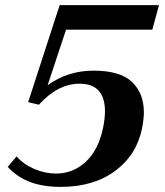

<svg xmlns="http://www.w3.org/2000/svg" viewBox="-20 -720 646 750"><path d="M10 -68 45 -109Q72 -78 114 -60Q156 -42 199 -42Q265 -42 314.5 -87.5Q364 -133 382 -218Q390 -255 390 -285Q390 -393 291 -393Q206 -393 132 -311L90 -321L213 -700H601L575 -604H238L166 -387Q245 -444 345 -444Q450 -444 496 -399.5Q542 -355 542 -281Q542 -256 535 -219Q514 -115 430 -52.5Q346 10 217 10Q147 10 96.5 -9.5Q46 -29 10 -68Z"/></svg>

Font: Trirong
Style: Bold Italic
Weight: 700
Italic angle: -12°
Designer: Katatrad Team
Foundry: CadsonDemak
Version: Version 1.001